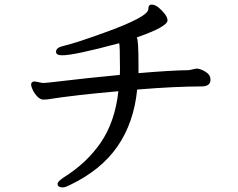

<svg xmlns="http://www.w3.org/2000/svg" viewBox="-20 -759 1040 840"><path d="M254.9 61Q231.9 61 231.9 44.9Q231.9 35.2 258.8 17.1Q359.9 -45.9 421.4 -136Q482.9 -226.1 498 -359.9Q303.2 -342.8 188 -324.2Q181.2 -323.2 169.9 -323.2Q155.8 -323.2 142.8 -337.2Q129.9 -351.1 123 -366Q116.2 -380.9 116.2 -389.2Q116.2 -401.4 129.9 -402.8Q133.8 -402.8 166 -396Q184.1 -396 265.1 -406Q346.2 -416 503.9 -431.2Q504.9 -436 504.9 -457Q504.9 -566.9 501 -569.8Q302.7 -516.6 252 -517.1Q225.1 -517.1 225.1 -532.2Q225.1 -551.3 257.8 -558.1Q313 -571.3 434.1 -615.2Q628.9 -685.1 628.9 -719.2Q628.9 -739.3 644 -738.8Q658.2 -738.8 674.1 -725.8Q689.9 -712.9 701.4 -697.5Q712.9 -682.1 712.9 -669.9Q712.9 -642.1 578.1 -595.2Q585.9 -588.4 585.9 -476.1V-439Q729 -451.2 807.1 -452.1L838.9 -459Q856 -459 878.4 -445.6Q900.9 -432.1 900.9 -410.2Q900.9 -381.3 862.8 -380.9Q747.6 -380.9 580.1 -367.2Q565.9 -223.1 494.4 -119.1Q422.9 -15.1 285.2 50.8Q264.6 61 254.9 61Z"/></svg>

Font: LXGW WenKai Screen R
Style: Regular
Weight: 400
Designer: Fontworks Inc.
Version: Version 1.235;May 31, 2022